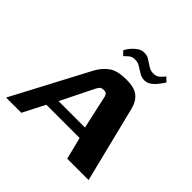

<svg xmlns="http://www.w3.org/2000/svg" viewBox="-182 -762 910 910"><g transform="rotate(45 273.5 -307.0)"><path d="M-23 0 181 -386Q202 -423 232 -443.5Q262 -464 321 -464Q371 -464 397 -445Q423 -426 434 -386L530 0H387L359 -111H136L79 0ZM165 -164H342L306 -326Q305 -336 300 -344.5Q295 -353 280 -353Q263 -353 256.5 -344.5Q250 -336 245 -326ZM382 -521Q364 -521 347.5 -531Q331 -541 315 -551Q299 -561 280 -560Q262 -560 249 -548.5Q236 -537 231 -531L211 -551Q212 -553 217.5 -562.5Q223 -572 233.5 -583.5Q244 -595 258 -604.5Q272 -614 289 -614Q308 -615 324 -604.5Q340 -594 355.5 -584Q371 -574 389 -574Q411 -574 424 -586.5Q437 -599 443 -608L464 -588Q463 -587 456.5 -577Q450 -567 439.5 -554Q429 -541 414.5 -531Q400 -521 382 -521Z"/></g></svg>

Font: Genos SemiBold
Style: Italic
Weight: 600
Italic angle: -8°
Version: Version 1.010